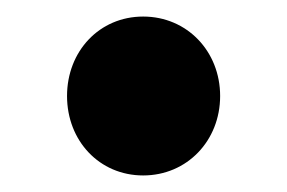

<svg xmlns="http://www.w3.org/2000/svg" viewBox="-20 -200 347 232"><path d="M153 12C206 12 246 -30 246 -84C246 -138 206 -180 153 -180C100 -180 61 -138 61 -84C61 -30 100 12 153 12Z"/></svg>

Font: DAIFUKU Sans
Style: Bold
Weight: 700
Designer: Original font ‘Source Han Sans JP’ : Paul D. Hunt
Foundry: Daifuku
Version: Version 1.000